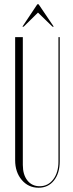

<svg xmlns="http://www.w3.org/2000/svg" viewBox="-20 -873 342 900"><path d="M85 -748 155 -853H161L232 -748H226L158 -814L91 -748ZM51 -699H87V-100Q87 -54 108.5 -27Q130 0 166 0Q205 0 229.5 -32Q254 -64 254 -116V-699H260V-117Q260 -61 233 -27Q206 7 161 7Q113 7 82 -29.5Q51 -66 51 -122Z"/></svg>

Font: Moniqa ExtLt Narrow Display
Style: Regular
Weight: 200
Width: 4
Designer: Rajesh Rajput
Foundry: Rajesh Rajput
Version: Version 1.000